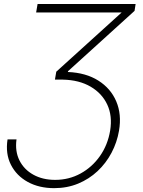

<svg xmlns="http://www.w3.org/2000/svg" viewBox="-20 -748 732 983"><path d="M18.6 -34.2H64.5Q56.2 26.4 79.6 73.2Q103 120.1 150.9 146.5Q198.7 172.9 262.2 172.9Q333 172.9 392.3 140.4Q451.7 107.9 491.7 51Q531.7 -5.9 543.9 -79.1Q556.2 -154.3 529.3 -212.2Q502.4 -270 444.1 -304.2Q385.7 -338.4 302.7 -340.3H261.2L268.1 -380.9L610.8 -691.4L608.9 -684.1H165L172.4 -727.5H674.3L668.9 -692.4L328.1 -383.3L327.6 -379.4Q419.9 -375.5 483.4 -335.4Q546.9 -295.4 575.2 -229Q603.5 -162.6 589.4 -79.1Q579.1 -19 551 34.2Q522.9 87.4 479.5 128.2Q436 168.9 379.9 192.1Q323.7 215.3 257.3 215.3Q180.2 215.3 122.3 183.6Q64.5 151.9 35.9 95.5Q7.3 39.1 18.6 -34.2Z"/></svg>

Font: Inter ExtraLight
Style: Italic
Weight: 250
Italic angle: -9.3988°
Designer: Rasmus Andersson
Foundry: rsms
Version: Version 4.001;git-66647c0bb